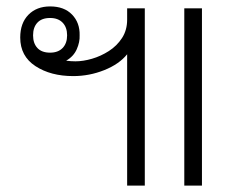

<svg xmlns="http://www.w3.org/2000/svg" viewBox="-20 -578 738 598"><path d="M376 0V-409Q351 -378 304.5 -359.5Q258 -341 208 -341Q138 -341 90.5 -372Q43 -403 43 -461Q43 -506 68.5 -532Q94 -558 136 -558Q180 -558 204.5 -532.5Q229 -507 228 -468Q229 -447 219 -424.5Q209 -402 186 -389Q200 -387 215 -387Q239 -387 266.5 -395Q294 -403 319 -419Q344 -435 360 -459.5Q376 -484 376 -517V-552H431V0ZM554 0V-552H609V0ZM136 -414Q161 -414 175 -428.5Q189 -443 189 -468Q189 -493 175 -507.5Q161 -522 136 -522Q110 -522 96.5 -507.5Q83 -493 83 -468Q83 -443 96.5 -428.5Q110 -414 136 -414Z"/></svg>

Font: Noto Sans Thai Looped Light
Style: Regular
Weight: 300
Designer: Sasikarn Vongin, Ben Mitchell
Foundry: The Fontpad Ltd
Version: Version 1.001; ttfautohint (v1.8.4.7-5d5b)